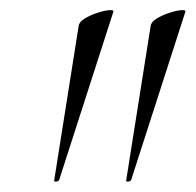

<svg xmlns="http://www.w3.org/2000/svg" viewBox="-20 -660 383 376"><path d="M86 -306 134 -609Q135 -617 145.5 -623.5Q156 -630 169.5 -634.5Q183 -639 193 -640Q203 -641 202 -637L96 -308Q95 -305 90.5 -304.5Q86 -304 86 -306ZM227 -306 275 -609Q276 -617 286.5 -623.5Q297 -630 310.5 -634.5Q324 -639 334 -640Q344 -641 343 -637L237 -308Q236 -305 231.5 -304.5Q227 -304 227 -306Z"/></svg>

Font: Cormorant Infant Light
Style: Italic
Weight: 300
Italic angle: -10°
Designer: Christian Thalmann (Catharsis Fonts)
Foundry: Catharsis Fonts
Version: Version 4.001